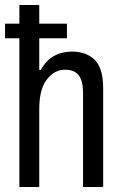

<svg xmlns="http://www.w3.org/2000/svg" viewBox="-20 -743 481 763"><path d="M57 0V-591H0V-649H57V-723H136V-649H246V-591H136V-465H142Q163 -503 194.5 -520.5Q226 -538 266 -538Q323 -538 356.5 -505Q390 -472 390 -392V0H310V-375Q310 -421 293 -443.5Q276 -466 238 -466Q196 -466 166 -427Q136 -388 136 -310V0Z"/></svg>

Font: Archivo Condensed
Style: Regular
Weight: 400
Width: 3
Designer: Hector Gatti
Foundry: Omnibus-Type
Version: Version 2.001; ttfautohint (v1.8.3)